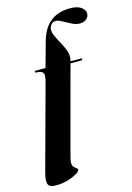

<svg xmlns="http://www.w3.org/2000/svg" viewBox="-171 -799 739 1073"><g transform="rotate(-15 199.0 -262.0)"><path d="M65 -438Q65 -443.5 72 -443.5H128L167 -584.5Q188 -661.5 233 -696Q278 -730.5 345 -730.5Q388 -730.5 409.8 -714.8Q431.5 -699 431.5 -678.5Q431.5 -659.5 417.2 -646.8Q403 -634 379 -634Q356.5 -634 332.5 -646.2Q308.5 -658.5 286.8 -670.8Q265 -683 250 -683Q235.5 -683 226 -673.2Q216.5 -663.5 213.5 -649Q210.5 -629.5 221.5 -605.5Q232.5 -581.5 247.2 -555Q262 -528.5 271.2 -501.2Q280.5 -474 273.5 -448L272.5 -443.5H332.5Q339 -443.5 339 -438.5Q339 -432.5 330 -432.5H269.5L137 61.5Q128.5 91.5 128.5 107.5Q128.5 121.5 135.8 129.2Q143 137 150.2 142Q157.5 147 157.5 152.5Q157.5 161 137.2 173.5Q117 186 84.2 195.8Q51.5 205.5 13.5 205.5Q-21 205.5 -29.2 186.5Q-37.5 167.5 -25 120.5L108 -368Q118.5 -405.5 110.5 -419Q102.5 -432.5 72 -432.5Q65 -432.5 65 -438Z"/></g></svg>

Font: Fraunces 144pt S000
Style: Bold Italic
Weight: 700
Italic angle: -16°
Version: Version 1.000; ttfautohint (v1.8.3)